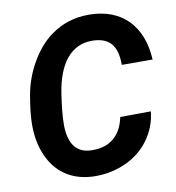

<svg xmlns="http://www.w3.org/2000/svg" viewBox="-82 -794 803 876"><g transform="rotate(-10 320.0 -356.0)"><path d="M447.8 -236.3C430.7 -152.8 378.9 -109.4 299.8 -109.4C296.9 -109.4 293.9 -109.4 291 -109.4C228 -111.3 191.9 -150.4 188.5 -236.3C188.5 -240.2 188.5 -244.1 188.5 -248C188.5 -281.7 192.9 -328.6 202.1 -389.2C223.6 -529.3 287.6 -601.1 379.4 -601.1C381.3 -601.1 383.8 -601.1 385.7 -601.1C461.4 -598.6 496.1 -559.1 496.1 -469.2L638.7 -468.8C634.3 -547.4 610.8 -608.4 567.9 -652.8C524.4 -696.8 466.3 -719.2 392.6 -720.7C390.1 -720.7 388.2 -720.7 385.7 -720.7C320.8 -720.7 262.7 -702.6 211.9 -666C174.3 -639.2 142.1 -602.5 115.2 -556.2C87.9 -509.8 69.3 -459.5 59.6 -405.3C50.3 -351.1 45.4 -306.2 45.4 -270C45.4 -262.7 45.4 -255.4 45.9 -248C48.3 -196.8 60.1 -151.9 80.1 -112.8C120.1 -34.2 190.9 7.8 284.7 9.8C287.1 9.8 289.6 9.8 292 9.8C341.3 9.8 387.7 0 431.6 -20C475.6 -40 511.7 -68.8 539.6 -106.9C567.4 -144.5 584.5 -188 589.8 -237.3Z"/></g></svg>

Font: Roboto
Style: Bold Italic
Weight: 700
Italic angle: -12°
Designer: Google
Version: Version 2.137; 2017